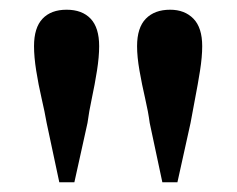

<svg xmlns="http://www.w3.org/2000/svg" viewBox="-20 -841 487 395"><path d="M117 -821Q149 -821 166.5 -802.5Q184 -784 184 -746Q184 -724 179.5 -695.5Q175 -667 169 -639Q163 -611 160 -588L133 -466H102L76 -588Q72 -611 65.5 -639Q59 -667 54.5 -695.5Q50 -724 50 -746Q50 -784 67.5 -802.5Q85 -821 117 -821ZM330 -821Q360 -821 378 -802.5Q396 -784 396 -746Q396 -724 391.5 -695.5Q387 -667 381.5 -639Q376 -611 372 -588L345 -466H314L288 -588Q285 -611 278.5 -639Q272 -667 267 -695.5Q262 -724 262 -746Q262 -784 280 -802.5Q298 -821 330 -821Z"/></svg>

Font: Noto Serif JP ExtraLight
Style: Bold
Weight: 700
Version: Version 2.003-H1;hotconv 1.1.1;makeotfexe 2.6.0